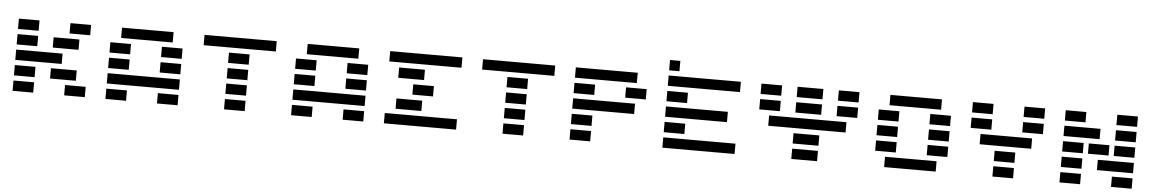

<svg xmlns="http://www.w3.org/2000/svg" viewBox="-37 -1320 10866 1811"><g transform="rotate(5 5395.5 -415.0)"><path d="M97.7 -585.9V-683.6H293V-585.9ZM585.9 -585.9V-683.6H781.2V-585.9ZM439.5 -439.5V-537.1H683.6V-439.5ZM97.7 -439.5V-537.1H293V-439.5ZM537.1 -390.6V-293H97.7V-390.6ZM439.5 -146.5V-244.1H683.6V-146.5ZM97.7 -146.5V-244.1H293V-146.5ZM97.7 0V-97.7H293V0ZM585.9 0V-97.7H781.2V0Z M1464.8 0V-97.7H1660.2V0ZM1562.5 -683.6V-585.9H1074.2V-683.6ZM976.6 -439.5V-537.1H1171.9V-439.5ZM1464.8 -439.5V-537.1H1660.2V-439.5ZM976.6 -293V-390.6H1171.9V-293ZM1464.8 -293V-390.6H1660.2V-293ZM1660.2 -244.1V-146.5H976.6V-244.1ZM976.6 0V-97.7H1171.9V0Z M2099.6 0V-97.7H2294.9V0ZM1855.5 -585.9V-683.6H2539.1V-585.9ZM2099.6 -439.5V-537.1H2294.9V-439.5ZM2099.6 -293V-390.6H2294.9V-293ZM2099.6 -146.5V-244.1H2294.9V-146.5Z M3222.7 0V-97.7H3418V0ZM3320.3 -683.6V-585.9H2832V-683.6ZM2734.4 -439.5V-537.1H2929.7V-439.5ZM3222.7 -439.5V-537.1H3418V-439.5ZM2734.4 -293V-390.6H2929.7V-293ZM3222.7 -293V-390.6H3418V-293ZM3418 -244.1V-146.5H2734.4V-244.1ZM2734.4 0V-97.7H2929.7V0Z M4296.9 -97.7V0H3613.3V-97.7ZM3613.3 -585.9V-683.6H4296.9V-585.9ZM3710.9 -439.5V-537.1H3955.1V-439.5ZM3857.4 -293V-390.6H4052.7V-293ZM3710.9 -146.5V-244.1H3955.1V-146.5Z M4736.3 0V-97.7H4931.6V0ZM4492.2 -585.9V-683.6H5175.8V-585.9ZM4736.3 -439.5V-537.1H4931.6V-439.5ZM4736.3 -293V-390.6H4931.6V-293ZM4736.3 -146.5V-244.1H4931.6V-146.5Z M5371.1 0V-97.7H5566.4V0ZM5957 -683.6V-585.9H5371.1V-683.6ZM5371.1 -439.5V-537.1H5566.4V-439.5ZM5859.4 -439.5V-537.1H6054.7V-439.5ZM5371.1 -293V-390.6H5957V-293ZM5371.1 -146.5V-244.1H5566.4V-146.5Z M6347.7 -732.4H6250V-830.1H6347.7ZM6250 -585.9V-683.6H6933.6V-585.9ZM6250 -439.5V-537.1H6445.3V-439.5ZM6250 -293V-390.6H6835.9V-293ZM6250 -146.5V-244.1H6445.3V-146.5ZM6933.6 -97.7V0H6250V-97.7Z M7128.9 -585.9V-683.6H7324.2V-585.9ZM7128.9 -439.5V-537.1H7324.2V-439.5ZM7959 -390.6V-293H7226.6V-390.6ZM7861.3 -585.9V-683.6H8056.6V-585.9ZM7861.3 -439.5V-537.1H8056.6V-439.5ZM7714.8 -244.1V-146.5H7470.7V-244.1ZM7714.8 -97.7V0H7470.7V-97.7ZM7714.8 -537.1V-439.5H7470.7V-537.1ZM7714.8 -683.6V-585.9H7470.7V-683.6Z M8349.6 0V-97.7H8837.9V0ZM8837.9 -683.6V-585.9H8349.6V-683.6ZM8252 -439.5V-537.1H8447.3V-439.5ZM8740.2 -439.5V-537.1H8935.5V-439.5ZM8252 -293V-390.6H8447.3V-293ZM8740.2 -293V-390.6H8935.5V-293ZM8252 -146.5V-244.1H8447.3V-146.5ZM8740.2 -146.5V-244.1H8935.5V-146.5Z M9130.9 -585.9V-683.6H9326.2V-585.9ZM9619.1 -585.9V-683.6H9814.5V-585.9ZM9130.9 -439.5V-537.1H9326.2V-439.5ZM9619.1 -439.5V-537.1H9814.5V-439.5ZM9228.5 -293V-390.6H9716.8V-293ZM9375 -146.5V-244.1H9570.3V-146.5ZM9375 0V-97.7H9570.3V0Z M10009.8 -585.9V-683.6H10205.1V-585.9ZM10498 -585.9V-683.6H10693.4V-585.9ZM10009.8 -439.5V-537.1H10351.6V-439.5ZM10498 -439.5V-537.1H10693.4V-439.5ZM10009.8 -293V-390.6H10205.1V-293ZM10253.9 -293V-390.6H10449.2V-293ZM10498 -293V-390.6H10693.4V-293ZM10009.8 -146.5V-244.1H10205.1V-146.5ZM10693.4 -244.1V-146.5H10351.6V-244.1ZM10009.8 0V-97.7H10205.1V0ZM10498 0V-97.7H10693.4V0Z"/></g></svg>

Font: Trigram
Style: Regular
Weight: 400
Designer: GGBotNet
Foundry: GGBotNet
Version: 1.05